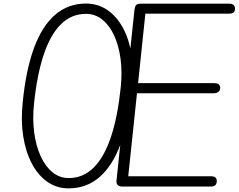

<svg xmlns="http://www.w3.org/2000/svg" viewBox="-20 -1024 1310 1054"><path d="M356 10Q291.5 10 240.2 -25.8Q189 -61.5 155 -125.8Q121 -190 107.5 -275.5Q94 -361 104.5 -460.5Q122 -640 166.8 -761Q211.5 -882 283 -943.2Q354.5 -1004.5 452 -1004.5Q517.5 -1004.5 569.2 -969.2Q621 -934 655 -870.8Q689 -807.5 702.8 -722.2Q716.5 -637 706 -537Q688 -357.5 643 -235.8Q598 -114 526.5 -52Q455 10 356 10ZM166.5 -452.5Q158 -368 168 -294.5Q178 -221 203.8 -165.2Q229.5 -109.5 268.5 -78Q307.5 -46.5 357 -46.5Q436.5 -46.5 494.5 -104.2Q552.5 -162 589.5 -273.8Q626.5 -385.5 643 -546.5Q651.5 -630.5 641.5 -703.2Q631.5 -776 605.8 -831Q580 -886 540.8 -917Q501.5 -948 452 -948Q372.5 -948 314.8 -891.2Q257 -834.5 220 -724Q183 -613.5 166.5 -452.5ZM651 0Q633 0 625.5 -8.8Q618 -17.5 619.5 -33L718 -969Q720 -986.5 726.5 -995.2Q733 -1004 756 -1004H1235.5Q1256 -1004 1263 -996.2Q1270 -988.5 1270 -976.5Q1270 -964 1263 -956.5Q1256 -949 1235.5 -949H778L738 -567.5H1154Q1174.5 -567.5 1181.8 -560Q1189 -552.5 1189 -541Q1189 -529.5 1180 -520.8Q1171 -512 1151 -512H732L684 -56.5H1136Q1156.5 -56.5 1163.2 -49.2Q1170 -42 1170 -30Q1170 -17 1163 -8.5Q1156 0 1136 0Z"/></svg>

Font: Edu SA Hand Cursive
Style: Regular
Weight: 400
Designer: Tina and Corey Anderson, Eben Sorkin, Mirko Velimirovic
Foundry: Google for Education
Version: Version 2.000